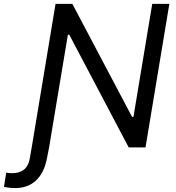

<svg xmlns="http://www.w3.org/2000/svg" viewBox="-111 -747 891 973"><path d="M660.5 -727.3 565.3 -154.8H558.2L255.7 -727.3H170.5L49.7 0L39.8 56.8C29.5 113.6 -6 130.7 -52.6 130.7C-61.4 130.7 -71.4 129.3 -79.5 127.8L-90.9 200.3C-75.6 203.5 -55 206 -32.7 206C46.5 206 106.2 159.1 126.4 58.2L137.8 0L233 -571H240.1L541.2 0H626.4L747.2 -727.3Z"/></svg>

Font: TID UI
Style: Italic
Weight: 400
Italic angle: -9.39999°
Designer: The TID Project Authors
Foundry: Bakken & Bæck
Version: Version 1.001;hotconv 1.0.109;makeotfexe 2.5.65596